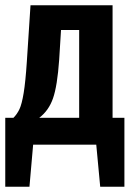

<svg xmlns="http://www.w3.org/2000/svg" viewBox="-22 -550 509 730"><path d="M451 -102V160H359L344 0H104L90 160H-2V-102H29Q43 -116 52 -135Q61 -154 68 -196.5Q75 -239 80 -315L94 -530H406V-102ZM279 -436H210L203 -323Q196 -223 179.5 -176Q163 -129 127 -102H279Z"/></svg>

Font: Fira Sans Compressed SemiBold
Style: Regular
Weight: 600
Width: 1
Designer: bBox Type GmbH & Carrois Corporate GbR & Edenspiekermann AG
Foundry: bBox Type GmbH & Carrois Corporate GbR & Edenspiekermann AG
Version: Version 4.301